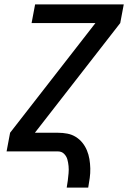

<svg xmlns="http://www.w3.org/2000/svg" viewBox="-20 -690 590 875"><path d="M284 165Q287 149 289 132.5Q291 116 292.5 99.5Q294 83 292.5 67Q291 51 287 36.5Q283 22 272 11Q261 0 244 0H10L26 -85L415 -585H124L140 -670H544L528 -585L139 -85H244Q266 -85 287 -81Q308 -77 325.5 -66Q343 -55 355.5 -39.5Q368 -24 376 -5Q384 14 387.5 35Q391 56 391.5 77.5Q392 99 389 121Q386 143 382 165Z"/></svg>

Font: Lode Dark
Style: Bold Italic
Weight: 700
Italic angle: -11°
Monospace: yes
Designer: Belleve Invis
Foundry: Belleve Invis
Version: Version 29.2.0; ttfautohint (v1.8.3)